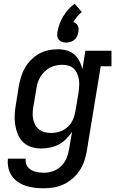

<svg xmlns="http://www.w3.org/2000/svg" viewBox="-20 -794 640 1037"><path d="M217 223Q191 223 166.5 220Q142 217 119 209.5Q96 202 76.5 188.5Q57 175 43.5 155.5Q30 136 25 111.5Q20 87 23 63H119Q117 75 120 87Q123 99 130 108Q137 117 147 123Q157 129 168.5 132.5Q180 136 192 137.5Q204 139 217 139Q241 139 266 130.5Q291 122 310 103.5Q329 85 339 61Q349 37 353 12L369 -82Q355 -61 337 -43Q319 -25 297 -13.5Q275 -2 251 3Q227 8 204 8Q175 8 149.5 0Q124 -8 105 -26Q86 -44 76 -69Q66 -94 62 -120.5Q58 -147 59.5 -175Q61 -203 66 -231L82 -331Q87 -356 94.5 -381Q102 -406 115.5 -429Q129 -452 148.5 -471.5Q168 -491 191.5 -504Q215 -517 241 -522.5Q267 -528 292 -528Q317 -528 340.5 -521.5Q364 -515 381 -500Q398 -485 409 -464Q420 -443 425 -420L441 -520H582V-436H524L448 26Q443 53 434 79Q425 105 409 128.5Q393 152 371 171Q349 190 323 202Q297 214 270 218.5Q243 223 217 223ZM255 -76Q271 -76 286.5 -79Q302 -82 316.5 -89Q331 -96 344 -107Q357 -118 365.5 -132Q374 -146 379 -161.5Q384 -177 387 -192L404 -292Q406 -310 407.5 -327.5Q409 -345 406.5 -362Q404 -379 397.5 -395Q391 -411 379.5 -422.5Q368 -434 351 -439Q334 -444 317 -444Q300 -444 283 -440.5Q266 -437 250.5 -429Q235 -421 222 -408.5Q209 -396 199.5 -381Q190 -366 184.5 -350Q179 -334 177 -317L160 -217Q157 -200 156.5 -182.5Q156 -165 159.5 -149Q163 -133 171 -118.5Q179 -104 192 -94Q205 -84 221.5 -80Q238 -76 255 -76ZM337 -564Q326 -564 315.5 -567.5Q305 -571 298 -579Q291 -587 289.5 -598Q288 -609 290 -621Q294 -643 301.5 -664Q309 -685 321 -705Q333 -725 348.5 -742.5Q364 -760 383 -774L422 -729Q408 -718 396.5 -704Q385 -690 376 -675Q384 -672 390.5 -667Q397 -662 400.5 -654.5Q404 -647 404.5 -638.5Q405 -630 403 -621Q401 -609 396 -598Q391 -587 381.5 -579Q372 -571 360.5 -567.5Q349 -564 337 -564Z"/></svg>

Font: Iosevka Etoile Medium Oblique
Style: Regular
Weight: 500
Italic angle: -9°
Designer: Belleve Invis
Foundry: Belleve Invis
Version: Version 15.5.2; ttfautohint (v1.8.4)